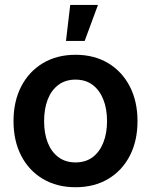

<svg xmlns="http://www.w3.org/2000/svg" viewBox="-20 -766 627 797"><path d="M293.5 11.2Q216.3 11.2 158.2 -23.2Q100.1 -57.6 68.1 -119.4Q36.1 -181.2 36.1 -263.2Q36.1 -345.2 68.1 -407.2Q100.1 -469.2 158.2 -503.9Q216.3 -538.6 293.5 -538.6Q371.1 -538.6 429 -503.9Q486.8 -469.2 518.8 -407.2Q550.8 -345.2 550.8 -263.2Q550.8 -181.2 518.8 -119.4Q486.8 -57.6 429 -23.2Q371.1 11.2 293.5 11.2ZM293.5 -91.8Q335.4 -91.8 364.5 -113.5Q393.6 -135.3 408.9 -174.1Q424.3 -212.9 424.3 -263.2Q424.3 -314.5 408.9 -353Q393.6 -391.6 364.5 -413.6Q335.4 -435.5 293.5 -435.5Q252 -435.5 222.7 -413.8Q193.4 -392.1 178.2 -353.3Q163.1 -314.5 163.1 -263.2Q163.1 -212.4 178.2 -173.8Q193.4 -135.3 222.7 -113.5Q252 -91.8 293.5 -91.8ZM253.9 -596.2 271.5 -745.6H386.7L331.5 -596.2Z"/></svg>

Font: Inter 24pt SemiBold
Style: Regular
Weight: 600
Designer: Rasmus Andersson
Foundry: rsms
Version: Version 4.001;git-66647c0bb